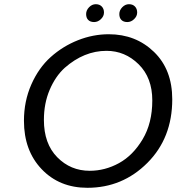

<svg xmlns="http://www.w3.org/2000/svg" viewBox="-20 -887 840 914"><path d="M436 -867Q454 -867 464.5 -856Q475 -845 475 -827.5Q475 -810 460.5 -796Q446 -782 428 -782Q410 -782 400 -792Q390 -802 390 -820Q390 -838 404 -852.5Q418 -867 436 -867ZM594 -867Q612 -867 622.5 -856Q633 -845 633 -827.5Q633 -810 618.5 -796Q604 -782 586 -782Q568 -782 558 -792Q548 -802 548 -820Q548 -838 562 -852.5Q576 -867 594 -867ZM396 7Q263 7 178.5 -81.5Q94 -170 94 -312Q94 -405 129 -484.5Q164 -564 221.5 -615.5Q279 -667 351 -695.5Q423 -724 498 -724Q626 -724 713 -640Q800 -556 800 -414Q800 -230 681.5 -111.5Q563 7 396 7ZM407 -74Q480 -74 546.5 -110.5Q613 -147 659 -224Q705 -301 705 -409Q705 -517 640 -581Q575 -645 487 -645Q380 -645 288 -564Q244 -524 216.5 -459.5Q189 -395 189 -316Q189 -203 252.5 -138.5Q316 -74 407 -74Z"/></svg>

Font: Sanchez
Style: Italic
Weight: 400
Designer: Daniel Hernández
Foundry: LatinoType
Version: Version 1.001